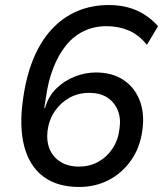

<svg xmlns="http://www.w3.org/2000/svg" viewBox="-20 -734 648 763"><path d="M295 9Q207 9 152 -32.5Q97 -74 76.5 -152Q56 -230 71 -336Q83 -427 111.5 -497.5Q140 -568 184.5 -616.5Q229 -665 286.5 -689.5Q344 -714 413 -714Q454 -714 489 -704.5Q524 -695 553.5 -676.5Q583 -658 608 -630L564 -556Q530 -597 490 -613.5Q450 -630 403 -630Q355 -630 314.5 -611Q274 -592 243.5 -555Q213 -518 192 -464.5Q171 -411 162 -343L156 -305H159Q172 -351 203.5 -382Q235 -413 276.5 -429.5Q318 -446 361 -446Q425 -446 469.5 -417Q514 -388 534.5 -336.5Q555 -285 546 -218Q537 -148 501 -97Q465 -46 412 -18.5Q359 9 295 9ZM294 -72Q337 -72 371.5 -91.5Q406 -111 428 -145Q450 -179 455 -223Q461 -265 447.5 -297Q434 -329 405.5 -347Q377 -365 335 -365Q291 -365 256 -345.5Q221 -326 198 -292.5Q175 -259 169 -215Q164 -173 177.5 -141Q191 -109 221 -90.5Q251 -72 294 -72Z"/></svg>

Font: Nunito Sans 7pt Medium
Style: Italic
Weight: 500
Italic angle: -9°
Designer: Vernon Adams
Foundry: Vernon Adams
Version: Version 3.101;gftools[0.9.27]